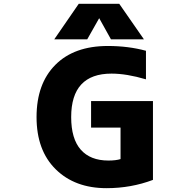

<svg xmlns="http://www.w3.org/2000/svg" viewBox="-20 -986 1040 1018"><path d="M551.8 -742.2Q660.2 -742.2 753.9 -716.8V-565.4Q651.4 -595.7 571.3 -595.7Q357.4 -595.7 357.4 -365.2Q357.4 -250 408.2 -192.4Q459 -134.8 554.7 -134.8Q594.7 -134.8 619.1 -142.6V-309.6H462.9V-450.2H791V-32.2Q674.8 11.7 544.9 11.7Q377 11.7 275.4 -88.4Q173.8 -188.5 173.8 -365.2Q173.8 -542 273.4 -642.1Q373 -742.2 551.8 -742.2ZM505.9 -889.6 442.4 -777.3H267.6L397.5 -965.8H612.3L743.2 -777.3H568.4Z"/></svg>

Font: Gen Shin Gothic Monospace Heavy
Style: Bold
Weight: 800
Designer: [Source Han Sans]
Ryoko NISHIZUKA  (kana & ideographs); Paul D. Hunt (Latin, Greek & Cyrillic); Wenlong ZHANG  (bopomofo
Version: Version 1.002.20150607